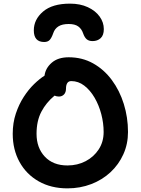

<svg xmlns="http://www.w3.org/2000/svg" viewBox="-20 -1026 773 1056"><path d="M351 10Q261 10 193 -28.5Q125 -67 87.5 -135Q50 -203 50 -290Q50 -350 67 -401Q84 -452 110.5 -493Q137 -534 167.5 -563.5Q198 -593 225 -610Q230 -651 264.5 -681Q299 -711 358 -711Q432 -711 492 -677.5Q552 -644 595 -586Q638 -528 661 -454Q684 -380 684 -300Q684 -234 658.5 -177.5Q633 -121 588 -79Q543 -37 482 -13.5Q421 10 351 10ZM181 -290Q181 -213 226.5 -164.5Q272 -116 351 -116Q406 -116 451 -139.5Q496 -163 523 -204.5Q550 -246 550 -300Q550 -349 537 -398.5Q524 -448 500 -489Q476 -530 443.5 -555Q411 -580 372 -580Q357 -580 350 -569Q343 -558 343 -539Q343 -518 332 -506.5Q321 -495 304 -495Q292 -495 280 -500Q234 -462 207.5 -411.5Q181 -361 181 -290ZM365 -1006Q421 -1006 463 -986.5Q505 -967 528 -935Q551 -903 551 -866Q551 -832 533.5 -816Q516 -800 489 -800Q469 -800 457 -810Q445 -820 437 -843Q429 -867 410.5 -880.5Q392 -894 358 -894Q322 -894 301.5 -881Q281 -868 273 -844Q264 -818 253.5 -806.5Q243 -795 223 -795Q166 -795 166 -859Q166 -919 217 -962.5Q268 -1006 365 -1006Z"/></svg>

Font: Shantell Sans Normal
Style: Regular
Weight: 600
Designer: Stephen Nixon, Anya Danilova, Shantell Martin
Foundry: Arrow Type
Version: Version 1.009;[a7da0bfa3]